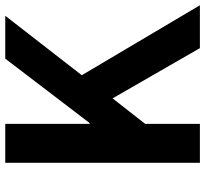

<svg xmlns="http://www.w3.org/2000/svg" viewBox="-45 -735 780 730"><g transform="rotate(-90 345.0 -370.0)"><path d="M91 0H239V-208L336 -332L527 0H690L424 -449L650 -740H487L242 -419H239V-740H91Z"/></g></svg>

Font: Noto Sans T Chinese Bold
Style: Bold
Weight: 700
Designer: Ryoko NISHIZUKA (kana & ideographs); Paul D. Hunt (Latin, Greek & Cyrillic); Wenlong ZHANG (bopomofo); Sandoll Communica
Foundry: Adobe Systems Incorporated
Version: Version 1.000;PS 1;hotconv 1.0.78;makeotf.lib2.5.61930